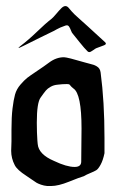

<svg xmlns="http://www.w3.org/2000/svg" viewBox="-20 -624 380 629"><path d="M40.4 -466.8Q40.4 -468.3 47.4 -473.6Q74.1 -493.9 101.6 -520.5Q129 -547.1 148.6 -562.1Q154.9 -567.4 163.9 -578.2Q173 -589.1 180.4 -596.6Q187.9 -604.1 194.2 -604.1Q199.6 -604.1 204.4 -598.9Q216.1 -584.6 225.1 -576Q234.2 -567.4 247.5 -555.7Q260.9 -544.1 267.1 -538.1Q318.9 -490.1 324.4 -485.6Q326.8 -483.3 326.8 -481.1Q326.8 -478.1 321.3 -475.8Q315.8 -473.6 307.5 -470.6Q299.3 -467.6 295.4 -466.1Q293 -465.3 284.8 -459.3Q276.5 -453.3 272.6 -453.3Q269.5 -453.3 267.1 -455.6Q256.9 -465.3 240.8 -485.6Q224.8 -505.9 218.5 -513.4Q215.3 -516.4 212.6 -523.9Q209.8 -531.4 206.7 -536.2Q203.6 -541.1 198.9 -541.1Q196.5 -541.1 194.9 -540.4Q175.3 -533.6 165.9 -528Q156.5 -522.4 151 -520.1Q138.4 -514.1 111 -500.6Q83.5 -487.1 63.5 -477Q43.5 -466.8 40.4 -466.8ZM169.9 -346.7Q156.2 -345.7 146 -339.8Q135.7 -334 130.4 -327.6Q125 -321.3 113.3 -304.7Q100.6 -288.1 100.6 -222.7Q100.6 -207 101.1 -190.4Q101.6 -173.8 102.5 -163.1L103.5 -152.3Q106.4 -118.2 157.2 -96.7Q198.2 -77.1 224.6 -77.1Q246.1 -77.1 246.1 -94.7Q246.1 -113.3 246.6 -149.9Q247.1 -186.5 247.1 -203.1Q247.1 -316.4 220.7 -334Q216.8 -336.9 214.4 -339.4Q211.9 -341.8 210.9 -343.3Q210 -344.7 208.5 -346.2Q207 -347.7 205.1 -348.1Q203.1 -348.6 199.2 -348.6Q184.6 -348.6 169.9 -346.7ZM140.6 -418.9Q164.1 -436.5 189.5 -436.5Q200.2 -436.5 259.8 -418.9Q262.7 -418 272.5 -415.5Q282.2 -413.1 286.6 -411.6Q291 -410.2 296.9 -406.7Q302.7 -403.3 305.7 -398.4Q308.6 -393.6 309.6 -386.7Q322.3 -291 322.3 -171.9V-149.4V-122.1Q317.4 -98.6 309.6 -84.5Q301.8 -70.3 295.4 -66.4Q289.1 -62.5 275.9 -57.1Q262.7 -51.8 254.9 -46.9Q241.2 -43 206.1 -28.8Q170.9 -14.6 147.5 -14.6H134.8Q124 -15.6 114.3 -19Q104.5 -22.5 99.6 -25.4Q94.7 -28.3 83 -36.6Q71.3 -44.9 66.4 -47.9Q36.1 -67.4 28.3 -83Q16.6 -105.5 16.6 -129.9Q16.6 -134.8 17.1 -145Q17.6 -155.3 17.6 -161.1V-167V-199.2Q17.6 -240.2 21 -268.6Q24.4 -296.9 29.3 -314.5Q34.2 -332 46.9 -346.7Q59.6 -361.3 68.8 -368.7Q78.1 -376 101.6 -391.6Q125 -407.2 140.6 -418.9Z"/></svg>

Font: Isabella
Style: Medium
Weight: 500
Designer: John Stracke
Version: Version 001.202